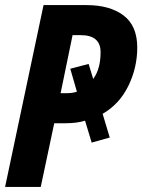

<svg xmlns="http://www.w3.org/2000/svg" viewBox="-24 -734 559 754"><path d="M261 -596H293Q371 -596 371 -529Q371 -463 342 -424L324 -483L252 -464L278 -374Q261 -368 237 -368H214ZM136 0 189 -250H233Q278 -250 310 -260L336 -174L407 -194L379 -287Q445 -325 480 -396.5Q515 -468 515 -547Q515 -633 461 -673.5Q407 -714 316 -714H147L-4 0Z"/></svg>

Font: Noto Sans UI Condensed ExtraBold
Style: Italic
Weight: 800
Width: 3
Designer: Monotype Design Team
Foundry: Monotype Imaging Inc.
Version: 1.001